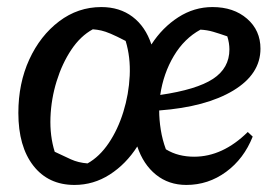

<svg xmlns="http://www.w3.org/2000/svg" viewBox="-20 -514 784 544"><path d="M191 10Q117 10 74.5 -44.5Q32 -99 32 -194Q32 -278 63 -345.5Q94 -413 147.5 -453.5Q201 -494 267 -494Q319 -494 355.5 -466.5Q392 -439 409 -388Q440 -436 485 -465Q530 -494 582 -494Q642 -494 680 -461Q718 -428 718 -376Q718 -304 641 -257.5Q564 -211 431 -201Q431 -175 435.5 -146.5Q440 -118 450 -91Q468 -80 488 -75Q508 -70 530 -70Q611 -70 682 -140L696 -127Q671 -64 620.5 -27Q570 10 508 10Q458 10 422 -19Q386 -48 369 -99Q337 -49 291 -19.5Q245 10 191 10ZM228 -51Q262 -70 288 -108.5Q314 -147 329.5 -197Q345 -247 347.5 -299.5Q350 -352 336 -398Q309 -412 293.5 -418.5Q278 -425 267 -427.5Q256 -430 243 -431Q208 -412 182 -373Q156 -334 140.5 -284Q125 -234 123 -181.5Q121 -129 135 -84Q160 -72 181 -62.5Q202 -53 228 -51ZM548 -430Q502 -405 472.5 -355.5Q443 -306 434 -245Q537 -260 583.5 -290.5Q630 -321 630 -374Q630 -392 624 -411Q601 -419 584 -424Q567 -429 548 -430Z"/></svg>

Font: Piazzolla Medium
Style: Italic
Weight: 500
Italic angle: -11.3°
Designer: Juan Pablo del Peral
Foundry: Huerta Tipografica
Version: Version 1.330